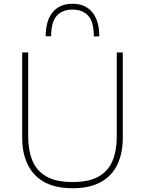

<svg xmlns="http://www.w3.org/2000/svg" viewBox="-20 -992 772 1021"><path d="M366 9Q273.5 9 214.2 -24.8Q155 -58.5 126.5 -118.8Q98 -179 98 -258V-713H130V-267Q130 -191.5 152.8 -137Q175.5 -82.5 227.2 -53.2Q279 -24 366 -24Q453 -24 504.5 -53.2Q556 -82.5 578.5 -137Q601 -191.5 601 -268V-713H633V-258Q633 -179 605 -118.8Q577 -58.5 518 -24.8Q459 9 366 9ZM479 -798Q479 -875.5 449.2 -908.2Q419.5 -941 366 -941Q312 -941 282 -908.2Q252 -875.5 252 -799H223Q223 -881.5 260 -926.8Q297 -972 366 -972Q433.5 -972 470.8 -926.8Q508 -881.5 508 -799Z"/></svg>

Font: Heraclito Thin
Style: Regular
Weight: 100
Designer: Kostas Bartsokas (font) & Cristiano Sobral (main changes)
Foundry: Kostas Bartsokas (font) & Cristiano Sobral (main changes)
Version: Version 1.00;July 8, 2020;FontCreator 13.0.0.2655 64-bit